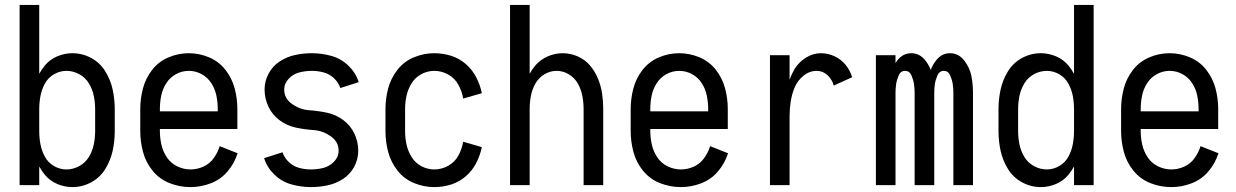

<svg xmlns="http://www.w3.org/2000/svg" viewBox="-20 -755 5040 783"><path d="M275 8Q244 8 214 -4.5Q184 -17 163 -42Q150 -58 140 -76V0H60V-735H140V-454Q150 -472 163 -488Q184 -513 214 -525.5Q244 -538 275 -538Q316 -538 352 -518.5Q388 -499 409.5 -464Q431 -429 439.5 -389.5Q448 -350 448 -310V-220Q448 -180 439.5 -140.5Q431 -101 409.5 -66Q388 -31 352 -11.5Q316 8 275 8ZM251 -64Q278 -64 303 -77.5Q328 -91 342.5 -115Q357 -139 362.5 -166Q368 -193 368 -220V-310Q368 -337 362.5 -364Q357 -391 342.5 -415Q328 -439 303 -452.5Q278 -466 251 -466Q224 -466 200 -452Q176 -438 163 -414Q150 -390 145 -363.5Q140 -337 140 -310V-220Q140 -193 145 -166.5Q150 -140 163 -116Q176 -92 200 -78Q224 -64 251 -64ZM110 -311V-315Z M757 8Q713 8 672 -8Q631 -24 603 -58Q575 -92 563.5 -134.5Q552 -177 552 -220V-310Q552 -353 563 -394.5Q574 -436 600.5 -470Q627 -504 667 -521Q707 -538 750 -538Q793 -538 833 -521Q873 -504 899.5 -470Q926 -436 937 -394.5Q948 -353 948 -310V-229H632V-220Q632 -192 638.5 -164Q645 -136 661 -112.5Q677 -89 703 -76.5Q729 -64 757 -64Q784 -64 809.5 -75.5Q835 -87 851.5 -110Q868 -133 876 -159L949 -130Q936 -89 908 -56Q880 -23 839.5 -7.5Q799 8 757 8ZM632 -301H868V-310Q868 -338 862.5 -365Q857 -392 842 -415.5Q827 -439 802.5 -452.5Q778 -466 750 -466Q722 -466 697.5 -452.5Q673 -439 658 -415.5Q643 -392 637.5 -365Q632 -338 632 -310Z M1248 8Q1208 8 1168.5 -3Q1129 -14 1099 -43Q1069 -72 1057 -110L1132 -134Q1140 -111 1158 -94Q1176 -77 1199.5 -70.5Q1223 -64 1248 -64Q1273 -64 1298 -70Q1323 -76 1342 -95.5Q1361 -115 1361 -140Q1361 -177 1328.5 -199.5Q1296 -222 1259.5 -224.5Q1223 -227 1187 -234.5Q1151 -242 1121 -264Q1091 -286 1075 -319.5Q1059 -353 1059 -390Q1059 -424 1075.5 -455Q1092 -486 1121.5 -505Q1151 -524 1184.5 -531Q1218 -538 1252 -538Q1292 -538 1331.5 -527Q1371 -516 1401 -487Q1431 -458 1443 -420L1368 -396Q1360 -419 1342 -436Q1324 -453 1300.5 -459.5Q1277 -466 1252 -466Q1227 -466 1202 -460Q1177 -454 1158 -434.5Q1139 -415 1139 -390Q1139 -353 1171.5 -330.5Q1204 -308 1240.5 -305.5Q1277 -303 1313 -295.5Q1349 -288 1379 -266Q1409 -244 1425 -210.5Q1441 -177 1441 -140Q1441 -106 1424.5 -75Q1408 -44 1378.5 -25Q1349 -6 1315.5 1Q1282 8 1248 8Z M1751 8Q1709 8 1668.5 -8.5Q1628 -25 1601 -59.5Q1574 -94 1563 -135.5Q1552 -177 1552 -220V-310Q1552 -353 1563 -394.5Q1574 -436 1601 -470.5Q1628 -505 1668.5 -521.5Q1709 -538 1751 -538Q1786 -538 1819.5 -527.5Q1853 -517 1879.5 -494Q1906 -471 1922 -440Q1938 -409 1945 -375L1869 -353Q1864 -382 1849.5 -409Q1835 -436 1808 -451Q1781 -466 1751 -466Q1724 -466 1699 -453Q1674 -440 1659 -416Q1644 -392 1638 -365Q1632 -338 1632 -310V-220Q1632 -192 1638 -165Q1644 -138 1659 -114Q1674 -90 1699 -77Q1724 -64 1751 -64Q1781 -64 1808 -79Q1835 -94 1849.5 -121Q1864 -148 1869 -177L1945 -155Q1938 -121 1922 -90Q1906 -59 1879.5 -36Q1853 -13 1819.5 -2.5Q1786 8 1751 8Z M2060 0V-735H2140V-454Q2150 -472 2163 -488Q2184 -512 2213.5 -525Q2243 -538 2275 -538Q2306 -538 2336 -525Q2366 -512 2386.5 -487.5Q2407 -463 2419 -433.5Q2431 -404 2435.5 -373Q2440 -342 2440 -310V0H2360V-310Q2360 -337 2355 -363.5Q2350 -390 2337 -413.5Q2324 -437 2300.5 -451.5Q2277 -466 2250 -466Q2223 -466 2199.5 -451.5Q2176 -437 2163 -413.5Q2150 -390 2145 -363.5Q2140 -337 2140 -310V0Z M2757 8Q2713 8 2672 -8Q2631 -24 2603 -58Q2575 -92 2563.5 -134.5Q2552 -177 2552 -220V-310Q2552 -353 2563 -394.5Q2574 -436 2600.5 -470Q2627 -504 2667 -521Q2707 -538 2750 -538Q2793 -538 2833 -521Q2873 -504 2899.5 -470Q2926 -436 2937 -394.5Q2948 -353 2948 -310V-229H2632V-220Q2632 -192 2638.5 -164Q2645 -136 2661 -112.5Q2677 -89 2703 -76.5Q2729 -64 2757 -64Q2784 -64 2809.5 -75.5Q2835 -87 2851.5 -110Q2868 -133 2876 -159L2949 -130Q2936 -89 2908 -56Q2880 -23 2839.5 -7.5Q2799 8 2757 8ZM2632 -301H2868V-310Q2868 -338 2862.5 -365Q2857 -392 2842 -415.5Q2827 -439 2802.5 -452.5Q2778 -466 2750 -466Q2722 -466 2697.5 -452.5Q2673 -439 2658 -415.5Q2643 -392 2637.5 -365Q2632 -338 2632 -310Z M3120 0V-530H3200V-430Q3208 -452 3220 -473Q3237 -501 3266 -519.5Q3295 -538 3328 -538Q3357 -538 3383.5 -525.5Q3410 -513 3428.5 -490.5Q3447 -468 3455 -440L3380 -406Q3374 -430 3355 -448Q3336 -466 3311 -466Q3281 -466 3256.5 -446Q3232 -426 3220.5 -398Q3209 -370 3204.5 -340.5Q3200 -311 3200 -281V0Z M3552 0V-530H3632V-498Q3635 -503 3639 -508Q3662 -538 3696 -538Q3731 -538 3754 -508Q3768 -490 3776 -470Q3783 -490 3797 -508Q3820 -538 3854 -538Q3889 -538 3912 -508.5Q3935 -479 3941.5 -445Q3948 -411 3948 -376V0H3868V-376Q3868 -394 3865.5 -411.5Q3863 -429 3855 -447.5Q3847 -466 3829 -466Q3811 -466 3803 -447.5Q3795 -429 3792.5 -412Q3790 -395 3790 -376V0H3710V-376Q3710 -394 3707.5 -411.5Q3705 -429 3697 -447.5Q3689 -466 3671 -466Q3653 -466 3645 -447.5Q3637 -429 3634.5 -411.5Q3632 -394 3632 -376V0Z M4225 8Q4184 8 4148 -11.5Q4112 -31 4090.5 -66Q4069 -101 4060.5 -140.5Q4052 -180 4052 -220V-310Q4052 -350 4060.5 -389.5Q4069 -429 4090.5 -464Q4112 -499 4148 -518.5Q4184 -538 4225 -538Q4256 -538 4286 -525.5Q4316 -513 4337 -488Q4350 -472 4360 -454V-735H4440V0H4360V-76Q4350 -58 4337 -42Q4316 -17 4286 -4.5Q4256 8 4225 8ZM4249 -64Q4276 -64 4300 -78Q4324 -92 4337 -116Q4350 -140 4355 -166.5Q4360 -193 4360 -220V-310Q4360 -337 4355 -363.5Q4350 -390 4337 -414Q4324 -438 4300 -452Q4276 -466 4249 -466Q4222 -466 4197 -452.5Q4172 -439 4157.5 -415Q4143 -391 4137.5 -364Q4132 -337 4132 -310V-220Q4132 -193 4137.5 -166Q4143 -139 4157.5 -115Q4172 -91 4197 -77.5Q4222 -64 4249 -64ZM4390 -215V-219Z M4757 8Q4713 8 4672 -8Q4631 -24 4603 -58Q4575 -92 4563.5 -134.5Q4552 -177 4552 -220V-310Q4552 -353 4563 -394.5Q4574 -436 4600.5 -470Q4627 -504 4667 -521Q4707 -538 4750 -538Q4793 -538 4833 -521Q4873 -504 4899.5 -470Q4926 -436 4937 -394.5Q4948 -353 4948 -310V-229H4632V-220Q4632 -192 4638.5 -164Q4645 -136 4661 -112.5Q4677 -89 4703 -76.5Q4729 -64 4757 -64Q4784 -64 4809.5 -75.5Q4835 -87 4851.5 -110Q4868 -133 4876 -159L4949 -130Q4936 -89 4908 -56Q4880 -23 4839.5 -7.5Q4799 8 4757 8ZM4632 -301H4868V-310Q4868 -338 4862.5 -365Q4857 -392 4842 -415.5Q4827 -439 4802.5 -452.5Q4778 -466 4750 -466Q4722 -466 4697.5 -452.5Q4673 -439 4658 -415.5Q4643 -392 4637.5 -365Q4632 -338 4632 -310Z"/></svg>

Font: Iosevka SS08
Style: Regular
Weight: 400
Monospace: yes
Designer: Belleve Invis
Foundry: Belleve Invis
Version: 2.1.0; ttfautohint (v1.8.2)